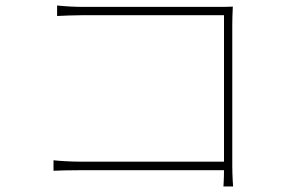

<svg xmlns="http://www.w3.org/2000/svg" viewBox="-20 -681 1040 696"><path d="M825 -5C825 -5 822 -43 822 -80V-595C822 -612 823 -636 824 -657C801 -656 783 -656 763 -656H282C252 -656 216 -658 187 -661V-623C206 -624 251 -626 283 -626H792V-95H271C233 -95 191 -98 174 -100V-62C195 -63 229 -64 272 -64H792C792 -34 790 -5 790 -5Z"/></svg>

Font: Source Han Sans CN ExtraLight
Style: Regular
Weight: 250
Designer: Ryoko NISHIZUKA (kana & ideographs); Paul D. Hunt (Latin, Greek & Cyrillic); Wenlong ZHANG (bopomofo); Sandoll Communica
Foundry: Adobe Systems Incorporated
Version: Version 1.004;PS 1.004;hotconv 16.6.51;makeotf.lib2.5.65220